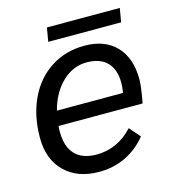

<svg xmlns="http://www.w3.org/2000/svg" viewBox="-98 -704 713 794"><g transform="rotate(-15 259.0 -306.5)"><path d="M489 -318Q489 -292 482 -250L476 -217H116Q115 -209 115 -192Q115 -128 146.5 -95Q178 -62 239 -62Q283 -62 322.5 -80Q362 -98 394 -133L434 -87Q396 -40 344 -15Q292 10 231 10Q138 10 83.5 -43.5Q29 -97 29 -189Q29 -283 63.5 -356Q98 -429 161 -469.5Q224 -510 305 -510Q392 -510 440.5 -459Q489 -408 489 -318ZM413 -323Q413 -380 383 -410.5Q353 -441 296 -441Q237 -441 191 -397Q145 -353 126 -280H409L410 -287Q413 -307 413 -323ZM175 -623H487L477 -564H165Z"/></g></svg>

Font: Sarabun
Style: Italic
Weight: 400
Italic angle: -10°
Designer: Suppakit Chalermlarp | Katatrad Co.,Ltd.
Foundry: Cadson Demak Co.,Ltd.
Version: Version 1.000; ttfautohint (v1.6)